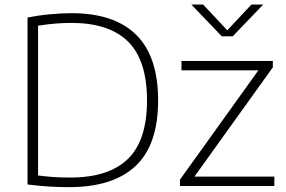

<svg xmlns="http://www.w3.org/2000/svg" viewBox="-20 -804 1236 830"><path d="M278.5 5Q233.5 5 192.8 2.5Q152 0 99 -6.5V-728Q145.5 -737.5 195.2 -742.2Q245 -747 289.5 -747Q474 -747 568.8 -653.5Q663.5 -560 663.5 -370Q663.5 -178 566.2 -86.5Q469 5 278.5 5ZM283.5 -36.5Q449.5 -36.5 532.5 -116.5Q615.5 -196.5 615.5 -370Q615.5 -543 533.8 -624Q452 -705 288 -705Q254 -705 218.5 -702Q183 -699 144.5 -693V-45.5Q174.5 -41.5 207.2 -39Q240 -36.5 283.5 -36.5ZM758 0V-27.5L1097 -500H764.5V-540.5H1159.5V-513L820.5 -40.5H1166V0ZM939 -647 807 -784.5H858L962.5 -673L1067 -784.5H1118L986 -647Z"/></svg>

Font: Encode Sans SemiExpanded SemiExpanded ExtraLight
Style: Regular
Weight: 200
Width: 6
Designer: Multiple Designers
Foundry: Impallari Type
Version: Version 3.000; ttfautohint (v1.8.3) -l 8 -r 50 -G 200 -x 14 